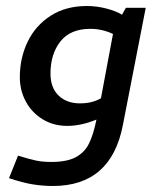

<svg xmlns="http://www.w3.org/2000/svg" viewBox="-20 -410 532 639"><path d="M151 129Q122 129 100.5 124.5Q79 120 40 108L10 183Q55 198 88.5 203.5Q122 209 156 209Q350 209 389 6L465 -384H399L386 -361Q367 -373 334.5 -381.5Q302 -390 269 -390Q199 -390 148.5 -357.5Q98 -325 72 -271Q46 -217 46 -153Q46 -109 66 -72Q86 -35 122 -13Q158 9 204 9Q250 9 301 -12Q291 38 276 68Q261 98 231.5 113.5Q202 129 151 129ZM356 -297 316 -83Q287 -66 246 -66Q202 -66 175 -92Q148 -118 148 -165Q148 -230 181 -272Q214 -314 281 -314Q320 -314 356 -297Z"/></svg>

Font: Cambay Devanagari
Style: Bold Italic
Weight: 700
Designer: Pooja Saxena
Foundry: Pooja Saxena
Version: Version 1.005;PS 001.005;hotconv 1.0.70;makeotf.lib2.5.58329